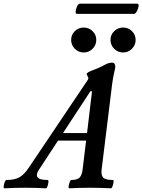

<svg xmlns="http://www.w3.org/2000/svg" viewBox="-97 -1016 771 1039"><path d="M-74 3Q-78 3 -77 -8Q-76 -19 -71.5 -30.5Q-67 -42 -63 -42Q-16 -42 9.5 -57.5Q35 -73 57 -106L377 -582Q381 -587 381 -593Q381 -599 377 -604Q372 -611 372 -615Q372 -624 405 -636Q438 -648 466 -663Q479 -671 490 -674Q501 -677 509 -677Q527 -677 527 -652Q523 -633 518.5 -612Q514 -591 510 -562L453 -99Q449 -71 460 -56.5Q471 -42 514 -42Q519 -42 517.5 -30.5Q516 -19 512 -8Q508 3 503 3Q446 0 391 0Q335 0 278 3Q273 3 274.5 -8Q276 -19 280 -30.5Q284 -42 288 -42Q323 -42 335 -56.5Q347 -71 350 -99L369 -255H217L114 -98Q96 -71 106.5 -56.5Q117 -42 161 -42Q166 -42 165 -30.5Q164 -19 160 -8Q156 3 151 3Q94 0 39 0Q-18 0 -74 3ZM392 -522 244 -296H374L401 -522ZM356 -732Q328 -732 308 -752Q288 -772 288 -800Q288 -828 308 -847.5Q328 -867 356 -867Q384 -867 404 -847.5Q424 -828 424 -800Q424 -772 404 -752Q384 -732 356 -732ZM569 -732Q541 -732 521 -752Q501 -772 501 -800Q501 -828 521 -847.5Q541 -867 569 -867Q597 -867 617 -847.5Q637 -828 637 -800Q637 -772 617 -752Q597 -732 569 -732ZM319 -941Q311 -941 312.5 -955Q314 -969 320.5 -982.5Q327 -996 334 -996H645Q655 -996 653 -982.5Q651 -969 643.5 -955Q636 -941 628 -941Z"/></svg>

Font: Junicode
Style: Bold Italic
Weight: 700
Italic angle: -11°
Designer: Peter S. Baker
Version: Version 2.100; ttfautohint (v1.8.4)